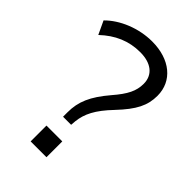

<svg xmlns="http://www.w3.org/2000/svg" viewBox="-212 -779 858 858"><g transform="rotate(45 217.0 -350.0)"><path d="M178.4 -208.8V-180.4H229.4L231.4 -204.9C237.3 -255.9 258.8 -301 320.6 -365.7C387.3 -436.3 410.8 -483.3 410.8 -545.1C410.8 -638.2 335.3 -700 222.5 -700C137.3 -700 52.9 -664.7 2 -612.7L31.4 -550C86.3 -602 147.1 -628.4 218.6 -628.4C288.2 -628.4 329.4 -595.1 329.4 -539.2C329.4 -494.1 311.8 -457.8 262.7 -401C201 -328.4 178.4 -275.5 178.4 -208.8ZM153.9 0H253.9V-100H153.9Z"/></g></svg>

Font: LL Pando Sans
Style: Regular
Weight: 400
Designer: Joshua Smith
Foundry: Joshua Smith
Version: Version 1.000;Glyphs 3.2.1 (3258)